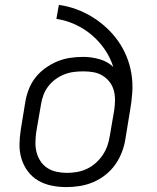

<svg xmlns="http://www.w3.org/2000/svg" viewBox="-20 -755 640 783"><path d="M251 8Q220 8 190.5 2Q161 -4 136 -18.5Q111 -33 93.5 -56.5Q76 -80 67.5 -108Q59 -136 59.5 -166.5Q60 -197 65 -228L83 -338Q87 -364 97 -390Q107 -416 124 -438Q141 -460 164.5 -477Q188 -494 213.5 -504.5Q239 -515 265.5 -519Q292 -523 319 -523Q353 -523 386 -513.5Q419 -504 442 -482Q430 -520 407.5 -553Q385 -586 354.5 -612Q324 -638 287 -655Q250 -672 210 -678L220 -735Q257 -730 292 -717Q327 -704 357.5 -685Q388 -666 414.5 -641.5Q441 -617 461.5 -588Q482 -559 496 -525Q510 -491 516 -454Q522 -417 519.5 -378.5Q517 -340 510 -302L492 -192Q488 -164 478 -137Q468 -110 451.5 -86Q435 -62 411.5 -43Q388 -24 361 -12.5Q334 -1 306 3.5Q278 8 251 8ZM252 -50Q273 -50 293.5 -53.5Q314 -57 333.5 -66Q353 -75 370 -90Q387 -105 399 -123Q411 -141 418 -161Q425 -181 428 -202L446 -307Q449 -328 449 -348.5Q449 -369 443.5 -388Q438 -407 426 -422Q414 -437 397.5 -447Q381 -457 361 -460.5Q341 -464 320 -464Q300 -464 280.5 -461.5Q261 -459 242 -451.5Q223 -444 206 -431.5Q189 -419 176.5 -402.5Q164 -386 157 -367Q150 -348 147 -328L128 -218Q125 -197 124.5 -175.5Q124 -154 129 -134.5Q134 -115 145 -98Q156 -81 173 -70Q190 -59 210.5 -54.5Q231 -50 252 -50Z"/></svg>

Font: Iosevka Curly Light Extended
Style: Italic
Weight: 300
Width: 7
Italic angle: -9°
Monospace: yes
Designer: Belleve Invis
Foundry: Belleve Invis
Version: Version 11.1.0; ttfautohint (v1.8.3)